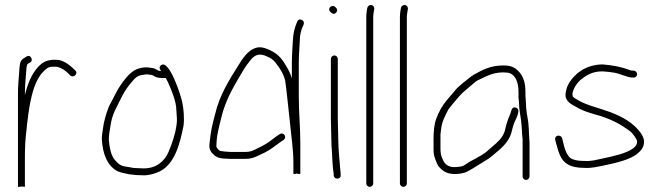

<svg xmlns="http://www.w3.org/2000/svg" viewBox="-20 -696 2579 748"><path d="M77 32V-75C77 -122.8 78 -148.1 84 -197C84 -201 84.3 -205 85 -209C89 -242.3 92.2 -265.5 94.5 -278.5C104.1 -332.1 117.3 -385.3 149 -417C160.3 -428.3 167 -436 186 -436H200C203.3 -436 208.7 -434.3 216 -431C234.4 -422.5 241.7 -414.3 254 -402C267 -390.3 286.6 -409.8 273 -422C258.8 -436.2 229.3 -463 201 -463H184C157.7 -460.4 145.1 -452.1 129 -436C102.9 -407.6 87.9 -369.5 77 -326V-332C77 -358.6 79.3 -380.9 81 -404L83 -430C83.7 -436.7 84.7 -441.3 86 -444C86 -445.3 87 -446.7 89 -448C98.4 -452.7 108.5 -458.1 101.5 -471C94.5 -483.9 84.2 -476.8 76 -471C61.5 -463.7 57.5 -452.9 56 -433L54 -406C52.3 -382.8 50 -359.4 50 -333V32L63 31H69.5C73 31 74.6 31.4 77 32Z M608 -419C606 -419 604 -419.3 602 -420C598.7 -420 595.7 -421 593 -423C586.3 -427.7 579.7 -430.3 573 -431L559 -433C534.3 -436.1 507.2 -426.9 494 -415C478.6 -404.2 460.3 -380 449 -363C436 -345.3 422.2 -313.7 411 -294C400.6 -276.7 388.2 -237 384 -213C381.5 -193.2 375.6 -171.3 377 -150C380.7 -95 398.1 -51.1 436 -30C447.9 -23.4 467.1 -21 483 -17C500.1 -14.4 521.2 -13 541 -13C564.2 -13 586.5 -20.8 604 -29C661 -59.2 680.6 -134.2 695 -206C698.7 -237.3 695.5 -270.3 690 -298C683.2 -329.7 638.5 -465.6 607.5 -442C597.7 -434.6 602.4 -426.5 608 -419ZM626 -392C636 -374.6 651.3 -336.9 658 -315.5C661.9 -303.2 667 -283.8 667 -267C668.3 -252.3 669 -242.7 669 -238C669.7 -228.7 669.3 -219.7 668 -211C662.8 -171.8 650.9 -139 637 -105C621.1 -67.9 589.8 -40 540 -40C530.7 -40 521.7 -40.3 513 -41C503.7 -41 495.3 -42 488 -44L464 -48C444.5 -51.9 435.5 -63.9 424 -77C411.6 -95.7 406.2 -122.5 404 -151C404 -170.5 407.7 -191.2 411 -209C416.9 -252.9 437.1 -282.6 453 -316C465.1 -340.3 475.3 -355.5 492 -375C506.8 -392.5 514 -402.3 541 -405C554.4 -407.7 558 -405.5 570 -404C572 -404 574.7 -403 578 -401C588.9 -393.4 599.2 -392 615 -392Z M1144 -323V-446C1144 -481.4 1146.5 -505.7 1148 -537C1148 -556.4 1151 -568.4 1155 -581.5C1158.7 -593.4 1172.9 -610.8 1155.5 -618.5C1147.2 -622.2 1141.3 -620 1138 -612C1128.6 -590 1122.7 -570.7 1121 -539C1119.5 -507.2 1117 -482.4 1117 -446V-390C1109.7 -418.1 1095.6 -437.5 1083 -458C1071.1 -474.7 1058.1 -486.7 1041 -496C1024.3 -504.4 998.6 -517.6 975 -509C945.5 -499.2 925.1 -468.4 909 -442C873.6 -386 835.1 -325 818 -251C808.1 -215.5 800.1 -180.6 797 -143C793.4 -119.6 796.7 -109.3 810 -96C827.1 -77.2 845.5 -78.6 879 -77H934C959.4 -77 970.5 -82.4 989 -91L1014 -103C1036.4 -115.2 1052.5 -127.6 1073 -143L1085 -151C1099.7 -161.7 1085 -183.6 1069 -173L1057 -165C1037.4 -150.3 1023.1 -138 1001 -127L977 -115C962.7 -107.8 953.9 -104 934 -104H879C858.7 -105.1 852.2 -105.6 838 -108C834.2 -109.3 824.2 -119.1 823 -124C823 -169.3 834.3 -204.6 844 -245C857.1 -297.3 882.2 -345 907 -387C922.2 -412.7 935.7 -437.5 953 -458C967.3 -476.7 982.4 -489.6 1011 -480L1029 -472C1041.8 -465.6 1051.9 -455.8 1060 -443C1073 -425.7 1084.6 -407.8 1091 -382C1094.4 -364.1 1106.5 -245.2 1110 -215C1114.5 -165.8 1123 -114 1123 -63V-20C1123 -17.3 1127.3 -17.3 1136 -20C1145.3 -17.3 1150 -17.3 1150 -20V-137C1150 -201.5 1144 -256.8 1144 -323Z M1269 -466V-235C1269 -208.3 1271 -173.3 1271 -148C1271 -136 1271.7 -122.7 1273 -108C1274.4 -77.7 1275.5 -46.3 1280 -19V-12C1283 6.1 1310.2 2 1307 -14V-21C1306.3 -25.7 1305.7 -33 1305 -43C1302.9 -75 1298 -113.7 1298 -148C1298 -174.2 1296 -207.4 1296 -235V-466C1296 -473.7 1290 -480 1282.5 -480C1275 -480 1269 -473.7 1269 -466ZM1267 -650C1273.4 -643.6 1279.8 -637.8 1289 -646.5C1298.1 -655.1 1292.5 -662.5 1286 -669C1273 -680.7 1253.3 -662.3 1267 -650Z M1420.5 32C1427.5 32 1434 25.9 1434 19V-629C1434 -635 1434.7 -641.7 1436 -649L1438 -661C1438.7 -664.3 1437.8 -667.7 1435.5 -671C1428.4 -681.1 1412.9 -676.2 1411 -665L1409 -654C1407.7 -645.3 1407 -637 1407 -629V19C1407 25.9 1413.5 32 1420.5 32Z M1551.5 32C1558.5 32 1565 25.9 1565 19V-629C1565 -635 1565.7 -641.7 1567 -649L1569 -661C1569.7 -664.3 1568.8 -667.7 1566.5 -671C1559.4 -681.1 1543.9 -676.2 1542 -665L1540 -654C1538.7 -645.3 1538 -637 1538 -629V19C1538 25.9 1544.5 32 1551.5 32Z M2043 -9V-133C2043 -141 2042.7 -148.3 2042 -155C2042 -161 2041.7 -167 2041 -173C2041 -180.3 2040.7 -188 2040 -196L2038 -220C2034 -245.9 2029 -267.8 2029 -295C2029 -306.7 2027 -314.2 2027 -324V-339C2027 -374.8 2017.7 -401.7 1998.5 -420C1982.8 -435 1969.3 -441 1940 -441C1890 -441 1857.8 -422.7 1826 -405C1810.4 -396.3 1801.3 -385.6 1785 -374C1768.9 -360.2 1761 -354.7 1750 -340L1738 -326C1734 -321.3 1728.3 -314.7 1721 -306C1702.1 -283.7 1689.8 -260.9 1679 -232C1671.6 -212.2 1669 -182.5 1669 -156V-119C1669 -100 1669.7 -92.5 1675 -78C1681.4 -62 1683.8 -50.9 1696 -40C1710.1 -25.9 1726.2 -18 1753 -18C1766.9 -18 1787.6 -21.3 1797 -26C1816 -35.5 1834.5 -47.4 1853 -59L1869 -69C1880.9 -75.6 1889.2 -81.6 1899 -90C1927.7 -114.6 1959.8 -137.4 1972 -178L1976 -194C1977.3 -199.3 1979 -205 1981 -211C1984.5 -225.1 2014.1 -268 1990.5 -276.5C1982.2 -279.5 1976.3 -276.7 1973 -268C1968.8 -255.4 1966.7 -247.5 1961 -236C1955 -219.9 1950 -202.1 1946 -184C1937.5 -158.6 1918.6 -142.4 1899.5 -126L1882 -111C1866.5 -95.5 1844.6 -85.2 1825 -74C1810.3 -67.5 1797.9 -57.7 1785 -50C1778.2 -47.3 1761.7 -45 1753 -45C1747 -45 1742 -45.3 1738 -46L1726 -50C1720 -53.6 1709.5 -62.5 1707 -70C1704.1 -76.8 1697 -91.1 1697 -101C1696.3 -105 1696 -111 1696 -119V-172C1696.7 -176.7 1697.3 -182.5 1698 -189.5C1701.3 -223.7 1714.8 -245.6 1727 -270C1733.1 -278.5 1751.2 -300 1758 -308L1770 -322C1783.7 -338 1808.5 -356.4 1825 -371C1829.7 -375.7 1834.3 -379.3 1839 -382C1869 -395.3 1896 -414 1940 -414C1945.3 -414 1951 -413.7 1957 -413C1988.2 -408.6 2000 -374.7 2000 -339V-326C1998.7 -314.6 2002 -306.9 2002 -295C2002 -268 2008.7 -243 2011 -218L2013 -194C2013.7 -186 2014 -179 2014 -173L2016 -153V-9C2016 -1.3 2022 5 2029.5 5C2037 5 2043 -1.3 2043 -9Z M2449 -421H2442C2438.7 -421 2435 -422 2431 -424C2401.1 -435.2 2367 -442 2328 -445C2297 -445 2270.6 -436.3 2250 -425L2230 -411C2209.9 -392.9 2187.6 -367.8 2184 -335C2178 -305 2203 -290.5 2222 -281C2244.2 -266.9 2265.6 -259.7 2299 -250C2356.2 -234.7 2398.7 -212.6 2438 -182C2442.5 -178.1 2463.7 -152.7 2462 -144C2462 -132.3 2455.9 -125.9 2448 -119C2422.3 -99 2369.7 -87.3 2330 -79C2305.1 -73.8 2283.1 -67.1 2258 -69C2238.4 -69 2223.4 -70.6 2210 -76C2187.9 -84.3 2178.7 -120.2 2173 -145L2170 -158C2163.8 -173.5 2139.5 -169.4 2143 -152L2146 -139C2148.7 -129.7 2152 -118.3 2156 -105C2170.9 -60.3 2198.6 -42 2257 -42C2284.3 -40.2 2309 -46.6 2335.5 -52C2379.3 -60.9 2438.1 -74.6 2465 -99C2477.7 -109.6 2489 -122.9 2489 -143C2489.7 -152.3 2485.7 -163.7 2477 -177C2449.5 -216 2406.6 -240.5 2358 -259C2322.2 -272.6 2264 -286.6 2235 -304C2229.9 -307.1 2211 -316.8 2211 -322C2210.3 -325.3 2210 -328.3 2210 -331C2213.9 -354.1 2230.4 -376.5 2247 -389C2267.6 -405 2290.6 -418 2327 -418C2343.4 -416.6 2357.2 -415.7 2372.5 -413C2394.5 -409.2 2419.5 -396.1 2441 -394H2448C2455.1 -392.6 2462 -399.7 2462 -406.5C2462 -414.5 2456.2 -419.8 2449 -421Z"/></svg>

Font: Take Off
Style: Regular, Eh
Weight: 400
Foundry: Cannot Into Space Fonts
Version: Version 0.89